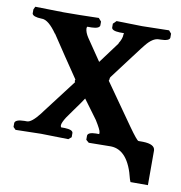

<svg xmlns="http://www.w3.org/2000/svg" viewBox="-76 -496 633 670"><g transform="rotate(10 241.0 -161.5)"><path d="M340.8 0Q340.8 0 262.2 1L252 -7.8V-22.9Q253.9 -34.7 280.8 -35.2H293Q293 -35.2 293 -41Q293 -49.3 272.5 -82Q271.5 -83.5 271 -84Q262.7 -95.7 243.7 -121.1Q229.5 -140.1 223.1 -148.9Q212.9 -132.8 190.4 -102.1Q175.8 -82 168.9 -71.8Q156.2 -51.8 155.8 -42Q156.7 -35.6 158.2 -35.2H170.9Q199.2 -34.2 200.2 -22.9V-7.8L189.9 1Q189 1 92.8 -1L2.9 1L-5.9 -7.8V-22Q-3.9 -34.7 27.8 -35.2H37.1Q53.2 -35.2 80.6 -70.3Q84 -74.7 87.9 -80.1L178.7 -199.2L177.2 -201.2L176.8 -203.1Q177.2 -208 178.2 -208Q162.1 -231.9 128.9 -280.8Q95.7 -330.1 80.1 -354V-353Q49.8 -396.5 26.9 -397H24.9Q-5.9 -397.9 -8.8 -409.2V-423.8L-3.9 -434.1L98.1 -432.1Q149.4 -432.1 221.2 -434.1L231 -422.9V-409.2Q229.5 -397.9 202.1 -397H187Q185.1 -395 185.1 -390.1Q186 -376.5 196.8 -359.9L249 -283.2L305.2 -358.9H304.2Q315.9 -377 315.9 -392.1Q316.4 -396.5 316.9 -397H301.8Q273.9 -397.9 272.9 -409.2V-422.9L284.2 -434.1Q285.2 -434.1 375 -432.1L470.2 -434.1L479 -423.8V-409.2Q477.5 -397.5 444.8 -397H440.9Q418.9 -397 395.5 -367.7Q390.1 -360.8 383.8 -353L296.9 -237.8Q294.9 -234.9 294.9 -229Q294.4 -225.1 293.9 -225.1H293Q310.1 -201.2 344.2 -152.3Q378.4 -103.5 395 -80.1Q426.8 -35.2 432.1 -35.2H448.2Q490.2 -34.2 491.2 -12.2V110.8H429.2Q429.2 109.9 428.7 108.4Q428.2 106.9 426.8 104L425.8 101.1Q402.3 1.5 340.8 0Z"/></g></svg>

Font: Linux Libertine O
Style: Semibold
Weight: 700
Designer: Philipp H. Poll
Foundry: Philipp H. Poll
Version: Version 5.0.0